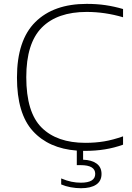

<svg xmlns="http://www.w3.org/2000/svg" viewBox="-20 -769 682 990"><path d="M115.5 -371Q115.5 -189.5 194.8 -111Q274 -32.5 420 -32.5Q471.5 -32.5 516.8 -40Q562 -47.5 614.5 -66V-23Q568.5 -6.5 520.5 1.2Q472.5 9 418 9H408.5V54.5Q453 56 478.2 74.5Q503.5 93 503.5 128Q503.5 164.5 475.8 183Q448 201.5 397.5 201.5Q371.5 201.5 344.5 196.5Q317.5 191.5 295.5 182V151Q324 163 348.2 168Q372.5 173 397 173Q471 173 471 127.5Q471 82.5 396 82.5H376V7.5Q231 -3.5 149.2 -93.5Q67.5 -183.5 67.5 -369Q67.5 -561.5 162 -655.2Q256.5 -749 427 -749Q479 -749 523.5 -742.5Q568 -736 614.5 -722.5V-680Q521 -707.5 427 -707.5Q275.5 -707.5 195.5 -626.8Q115.5 -546 115.5 -371Z"/></svg>

Font: Encode Sans Expanded ExtraLight
Style: Regular
Weight: 275
Width: 7
Designer: Multiple Designers
Foundry: Impallari Type
Version: Version 2.000